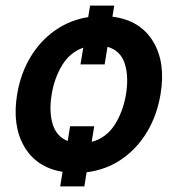

<svg xmlns="http://www.w3.org/2000/svg" viewBox="-20 -610 659 689"><path d="M389.9 -589.8 383.5 -550.1Q482.6 -537.6 528.9 -462Q575.3 -386.4 556.1 -271.7Q543.3 -195.3 506.9 -135.3Q470.5 -75.3 415.3 -37.8Q360.1 -0.4 290.8 8.2L282.7 58.9H196L204.5 6.7Q110.4 -9.2 66.8 -84.5Q23.1 -159.8 41.5 -271.7Q54 -346.2 89.1 -404.8Q124.3 -463.4 177.4 -500.7Q230.5 -538 296.5 -548.7L303.3 -589.8ZM318.2 -157 308.9 -100.9Q360.8 -114.7 391.2 -161.6Q421.5 -208.5 432.2 -271.7Q442.5 -334.9 427.7 -381.6Q413 -428.3 365.8 -442.1L355.5 -378.9H268.8L278.8 -438.9Q231.5 -422.2 203.5 -376.8Q175.4 -331.3 165.5 -271.7Q155.5 -211.6 168.5 -166.2Q181.5 -120.7 223 -104L231.5 -157Z"/></svg>

Font: Inter UI Semi Bold
Style: Italic
Weight: 600
Italic angle: -9.39999°
Designer: Rasmus Andersson
Foundry: rsms
Version: 3.2;8d6f07862